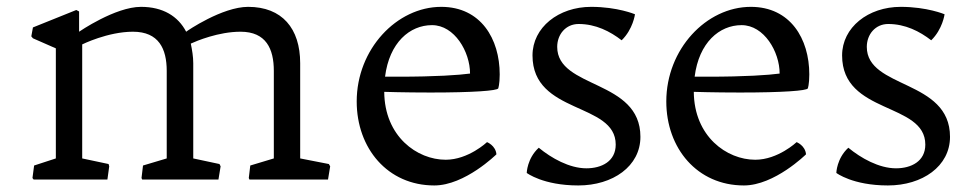

<svg xmlns="http://www.w3.org/2000/svg" viewBox="-20 -532 2873 569"><path d="M76.2 -4.4 79.6 0H298.3L303.7 -39.1L301.8 -45.9L223.6 -62.5V-400.4C223.6 -400.4 299.3 -438 374 -438C450.7 -438 474.1 -387.2 474.1 -321.8V-62.5L403.8 -41.5L399.4 -4.4L401.4 0H627.4L633.8 -39.1L630.4 -45.9L552.7 -62.5V-344.7C552.7 -364.3 549.3 -384.3 545.4 -402.8C562.5 -410.6 627.4 -438 692.9 -438C768.6 -438 791.5 -387.2 791.5 -321.8V-62.5L721.7 -41.5L717.3 -4.4L719.2 0H952.1L958.5 -39.1L954.6 -45.9L869.6 -62.5V-344.7C869.6 -447.8 815.9 -511.7 715.3 -511.7C638.7 -511.7 534.2 -440.4 531.7 -438C507.8 -483.9 462.9 -511.7 397.9 -511.7C321.3 -511.7 214.4 -438 214.4 -438V-498L206.1 -502.4L77.6 -450.7L72.8 -424.3L77.6 -418.5L145.5 -388.7V-62.5L81.1 -41.5Z M1037.1 -231.4C1037.1 -92.3 1128.9 17.6 1267.1 17.6C1357.9 17.6 1451.2 -74.7 1451.2 -74.7C1448.7 -101.1 1423.3 -110.8 1423.3 -110.8C1423.3 -110.8 1368.2 -58.6 1300.8 -58.6C1216.3 -58.6 1119.6 -127.4 1118.7 -259.8C1118.7 -259.8 1178.2 -257.8 1255.9 -257.8C1383.3 -257.8 1453.1 -263.2 1456.5 -270C1456.5 -270 1460.9 -281.7 1460.9 -311.5C1460.9 -417 1404.8 -511.7 1287.6 -511.7C1155.8 -511.7 1037.1 -386.2 1037.1 -231.4ZM1121.1 -304.7C1133.8 -405.8 1194.3 -457.5 1260.3 -457.5C1327.1 -457.5 1373 -378.4 1373 -314C1340.3 -309.6 1272.5 -304.7 1159.2 -304.7Z M1541 -19.5C1541 -19.5 1589.4 17.6 1693.8 17.6C1795.9 17.6 1877.9 -39.1 1877.9 -126.5C1877.9 -297.4 1631.3 -268.1 1631.3 -393.1C1631.3 -430.2 1656.7 -460.9 1694.8 -460.9C1745.6 -460.9 1788.1 -439 1822.3 -412.6C1856 -445.3 1861.8 -489.7 1861.8 -489.7C1861.8 -489.7 1810.1 -511.7 1731.9 -511.7C1635.3 -511.7 1558.1 -450.7 1558.1 -367.7C1558.1 -191.9 1804.7 -230 1804.7 -103.5C1804.7 -53.7 1762.7 -33.2 1717.8 -33.2C1667.5 -33.2 1613.8 -63.5 1576.7 -94.2C1542 -62.5 1541 -19.5 1541 -19.5Z M1954.6 -231.4C1954.6 -92.3 2046.4 17.6 2184.6 17.6C2275.4 17.6 2368.7 -74.7 2368.7 -74.7C2366.2 -101.1 2340.8 -110.8 2340.8 -110.8C2340.8 -110.8 2285.6 -58.6 2218.3 -58.6C2133.8 -58.6 2037.1 -127.4 2036.1 -259.8C2036.1 -259.8 2095.7 -257.8 2173.3 -257.8C2300.8 -257.8 2370.6 -263.2 2374 -270C2374 -270 2378.4 -281.7 2378.4 -311.5C2378.4 -417 2322.3 -511.7 2205.1 -511.7C2073.2 -511.7 1954.6 -386.2 1954.6 -231.4ZM2038.6 -304.7C2051.3 -405.8 2111.8 -457.5 2177.7 -457.5C2244.6 -457.5 2290.5 -378.4 2290.5 -314C2257.8 -309.6 2189.9 -304.7 2076.7 -304.7Z M2458.5 -19.5C2458.5 -19.5 2506.8 17.6 2611.3 17.6C2713.4 17.6 2795.4 -39.1 2795.4 -126.5C2795.4 -297.4 2548.8 -268.1 2548.8 -393.1C2548.8 -430.2 2574.2 -460.9 2612.3 -460.9C2663.1 -460.9 2705.6 -439 2739.7 -412.6C2773.4 -445.3 2779.3 -489.7 2779.3 -489.7C2779.3 -489.7 2727.5 -511.7 2649.4 -511.7C2552.7 -511.7 2475.6 -450.7 2475.6 -367.7C2475.6 -191.9 2722.2 -230 2722.2 -103.5C2722.2 -53.7 2680.2 -33.2 2635.3 -33.2C2585 -33.2 2531.2 -63.5 2494.1 -94.2C2459.5 -62.5 2458.5 -19.5 2458.5 -19.5Z"/></svg>

Font: Trykker
Style: Regular
Weight: 400
Designer: Magnus Gaarde
Foundry: Magnus Gaarde
Version: Version 1.001